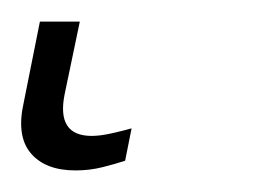

<svg xmlns="http://www.w3.org/2000/svg" viewBox="-49 76 245 178"><path d="M21 234Q-7 234 -20.5 218Q-34 202 -27 171L-12 96H25L11 163Q3 202 36 202Q44 202 55 199.5Q66 197 73 195L67 225Q58 228 46 231Q34 234 21 234Z"/></svg>

Font: Noto Sans Condensed ExtraLight
Style: Italic
Weight: 200
Width: 3
Italic angle: -12°
Designer: Monotype Design Team
Foundry: Monotype Imaging Inc.
Version: Version 2.013; ttfautohint (v1.8.4.7-5d5b)